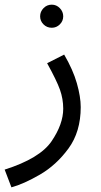

<svg xmlns="http://www.w3.org/2000/svg" viewBox="-45 -573 432 823"><path d="M4 230Q56 216 126 175.5Q196 135 248.5 63.5Q301 -8 301 -114Q301 -158 284.5 -216Q268 -274 230 -339L157 -302Q198 -228 212 -188.5Q226 -149 226 -107Q226 -41 176 32.5Q126 106 -25 154ZM177 -454Q197 -454 211.5 -468.5Q226 -483 226 -503Q226 -523 211.5 -538Q197 -553 177 -553Q156 -553 141.5 -538Q127 -523 127 -503Q127 -483 141.5 -468.5Q156 -454 177 -454Z"/></svg>

Font: Noto Sans Arabic UI
Style: Regular
Weight: 400
Designer: Nadine Chahine - Monotype Design Team
Foundry: Monotype Imaging Inc.
Version: Version 1.900